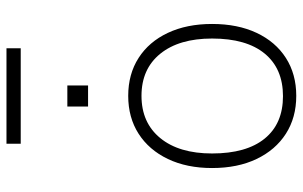

<svg xmlns="http://www.w3.org/2000/svg" viewBox="-191 -737 935 593"><g transform="rotate(-90 276.5 -440.5)"><path d="M277 7Q210 7 160 -25Q110 -57 82 -115.5Q54 -174 54 -253Q54 -331 82 -389.5Q110 -448 160 -480Q210 -512 277 -512Q344 -512 394 -480Q444 -448 471.5 -389.5Q499 -331 499 -253Q499 -174 471.5 -115.5Q444 -57 394 -25Q344 7 277 7ZM276 -34Q361 -34 407.5 -90.5Q454 -147 454 -253Q454 -355 407 -413Q360 -471 277 -471Q194 -471 146.5 -413Q99 -355 99 -253Q99 -147 145 -90.5Q191 -34 276 -34ZM244 -700H309V-636H244ZM129 -844V-888H424V-844Z"/></g></svg>

Font: Muli ExtraLight
Style: Regular
Weight: 250
Designer: Vernon Adams
Foundry: Vernon Adams
Version: Version 2.100; ttfautohint (v1.8.1.43-b0c9)